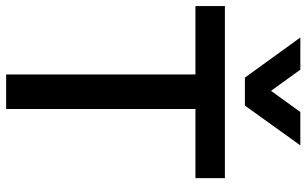

<svg xmlns="http://www.w3.org/2000/svg" viewBox="-220 -790 996 624"><g transform="rotate(90 278.0 -478.0)"><path d="M309.1 -775.9 438.5 -956.1H330.1L261.2 -860.8L192.4 -956.1H87.9L218.3 -775.9ZM320.3 0V-615.2H544.9V-710.9H-14.2V-615.2H208V0Z"/></g></svg>

Font: Ride SemiBold
Style: Regular
Weight: 600
Version: Version 3.000